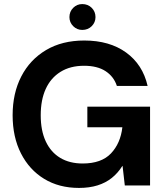

<svg xmlns="http://www.w3.org/2000/svg" viewBox="-20 -911 810 943"><path d="M368 12Q270 12 197 -32.5Q124 -77 83 -157.5Q42 -238 42 -345Q42 -453 84.5 -535.5Q127 -618 206 -665Q285 -712 394 -712Q518 -712 599.5 -653Q681 -594 705 -489H554Q539 -535 498.5 -561.5Q458 -588 393 -588Q325 -588 277 -558Q229 -528 204.5 -474Q180 -420 180 -345Q180 -269 205 -216Q230 -163 276 -135.5Q322 -108 386 -108Q478 -108 525 -157.5Q572 -207 581 -286H409V-387H717V0H593L582 -96H581Q559 -61 529 -37Q499 -13 459 -0.5Q419 12 368 12ZM384 -764Q358 -764 339.5 -782.5Q321 -801 321 -827Q321 -854 339.5 -872.5Q358 -891 384 -891Q412 -891 430.5 -872.5Q449 -854 449 -827Q449 -801 430.5 -782.5Q412 -764 384 -764Z"/></svg>

Font: DM Sans 28pt
Style: Bold
Weight: 700
Version: Version 4.004;gftools[0.9.30]